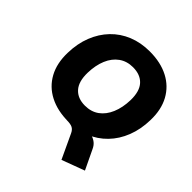

<svg xmlns="http://www.w3.org/2000/svg" viewBox="-242 -895 1301 1301"><g transform="rotate(45 408.5 -244.5)"><path d="M549 227 468 54Q457 30 439 20.5Q421 11 382 11L525 -40Q555 -40 578 -33Q601 -26 618.5 -11.5Q636 3 647 28L713 166ZM398 11Q295 11 219 -28Q143 -67 103 -140.5Q63 -214 66 -316Q68 -406 97 -479.5Q126 -553 177 -606Q228 -659 298 -687.5Q368 -716 453 -716Q557 -716 632.5 -677Q708 -638 748 -565Q788 -492 785 -390Q783 -300 754 -226Q725 -152 673.5 -99Q622 -46 552 -17.5Q482 11 398 11ZM401 -145Q461 -145 503 -175.5Q545 -206 568.5 -261.5Q592 -317 594 -390Q596 -476 557.5 -518Q519 -560 448 -560Q390 -560 347.5 -529.5Q305 -499 282 -444Q259 -389 257 -316Q255 -230 293.5 -187.5Q332 -145 401 -145Z"/></g></svg>

Font: Nunito Sans 11pt Black
Style: Italic
Weight: 900
Italic angle: -9°
Version: Version 3.101;gftools[0.9.27]